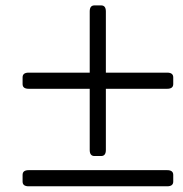

<svg xmlns="http://www.w3.org/2000/svg" viewBox="-20 -647 665 697"><path d="M84 29.3Q62 29.3 62 12.2V-12.2Q62 -29.3 84 -29.3H586.9Q608.9 -29.3 608.9 -12.2V12.2Q608.9 29.3 586.9 29.3ZM84 -324.7Q62 -324.7 62 -341.8V-366.2Q62 -383.3 84 -383.3H305.7V-605.5Q305.7 -627.4 322.8 -627.4H347.2Q364.3 -627.4 364.3 -605.5V-383.3H586.9Q608.9 -383.3 608.9 -366.2V-341.8Q608.9 -324.7 586.9 -324.7H364.3V-102.5Q364.3 -80.6 347.2 -80.6H322.8Q305.7 -80.6 305.7 -102.5V-324.7Z"/></svg>

Font: Istok Web
Style: Italic
Weight: 400
Italic angle: -13°
Designer: Andrey V. Panov
Foundry: Andrey V. Panov
Version: Version 1.0.2g